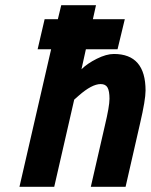

<svg xmlns="http://www.w3.org/2000/svg" viewBox="-20 -720 581 740"><path d="M419 -512Q541 -512 541 -371Q541 -335 520 -245L464 0H330L384 -235Q402 -310 402 -339.5Q402 -369 394.5 -382.5Q387 -396 368 -396Q334 -396 283 -351L266 -336L189 0H55L177 -530H125L152 -646H203L216 -700H350L338 -646H461L433 -530H311L294 -453Q316 -475 353 -493.5Q390 -512 419 -512Z"/></svg>

Font: Titillium Web
Style: Bold Italic
Weight: 700
Italic angle: -13°
Version: Version 1.002;PS 57.000;hotconv 1.0.70;makeotf.lib2.5.55311